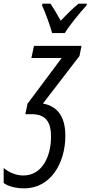

<svg xmlns="http://www.w3.org/2000/svg" viewBox="-94 -786 493 1046"><path d="M190 -606H259C281 -643 346 -723 377 -756L379 -766H334C305 -743 273 -711 237 -673C214 -715 194 -747 181 -766H137L135 -756C152 -722 181 -640 190 -606ZM39 240C182 240 262 102 262 -46C262 -142 226 -206 140 -222L339 -481L350 -536H91L77 -470H242L56 -221L44 -164H77C153 -164 184 -125 184 -41C184 64 137 170 33 170C-5 170 -43 155 -74 129V211C-49 229 -11 240 39 240Z"/></svg>

Font: Noto Sans ExtraCondensed
Style: Italic
Weight: 400
Width: 2
Italic angle: -12°
Designer: Monotype Design Team
Foundry: Monotype Imaging Inc.
Version: Version 2.013